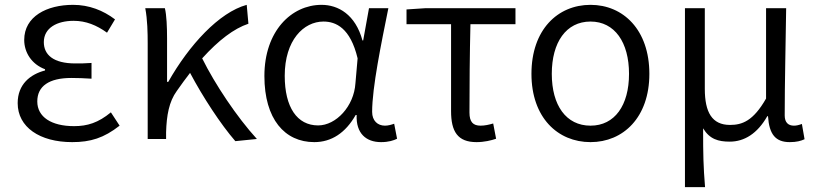

<svg xmlns="http://www.w3.org/2000/svg" viewBox="-20 -574 3376 793"><path d="M278 13C354 13 409 -4 474 -55L438 -110C386 -67 341 -53 286 -53C192 -53 134 -91 134 -155C134 -218 182 -252 275 -252C302 -252 326 -251 358 -249V-314C331 -312 313 -312 291 -312C200 -312 161 -348 161 -400C161 -459 216 -488 284 -488C335 -488 379 -470 422 -439L455 -494C406 -531 348 -554 282 -554C173 -554 80 -506 80 -409C80 -358 110 -309 166 -288V-283C105 -267 53 -226 53 -148C53 -49 144 13 278 13Z M952 9 1041 0C958 -91 868 -226 815 -333C883 -408 946 -456 1006 -476L999 -554C885 -523 761 -388 675 -236H670V-415C670 -462 668 -512 661 -540H580C589 -493 590 -438 590 -395V0H666V-28C668 -97 678 -154 710 -198C729 -225 747 -250 765 -273C818 -173 892 -60 952 9Z M1278 13C1349 13 1407 -25 1449 -99H1453C1450 -23 1492 13 1554 13C1585 13 1606 6 1620 -1L1608 -63C1597 -59 1583 -55 1570 -55C1540 -55 1517 -75 1517 -112C1517 -213 1555 -396 1584 -540H1504L1480 -407H1477C1448 -514 1377 -554 1308 -554C1184 -554 1072 -446 1072 -260C1072 -82 1156 13 1278 13ZM1294 -56C1207 -56 1156 -131 1156 -261C1156 -408 1234 -485 1316 -485C1367 -485 1427 -459 1457 -333L1448 -230C1442 -135 1368 -56 1294 -56Z M1948 13C1980 13 2009 6 2029 -1L2017 -64C2000 -59 1982 -55 1965 -55C1934 -55 1919 -70 1919 -109C1919 -224 1920 -348 1923 -474H2109V-540H1735L1659 -535V-474H1843V-115C1843 -31 1870 13 1948 13Z M2419 13C2554 13 2662 -89 2662 -269C2662 -451 2554 -554 2419 -554C2283 -554 2175 -451 2175 -269C2175 -89 2283 13 2419 13ZM2419 -55C2318 -55 2259 -139 2259 -269C2259 -399 2318 -485 2419 -485C2519 -485 2578 -399 2578 -269C2578 -139 2519 -55 2419 -55Z M2809 199H2892C2885 113 2884 66 2884 -44C2911 1 2947 11 2994 11C3054 11 3108 -22 3149 -94H3152C3157 -19 3183 13 3242 13C3270 13 3288 8 3303 1L3292 -62C3278 -57 3269 -55 3259 -55C3236 -55 3221 -68 3221 -97C3221 -234 3225 -391 3227 -540H3144V-167C3091 -74 3045 -58 2995 -58C2921 -58 2891 -110 2891 -207V-540H2809Z"/></svg>

Font: Noto Sans JP DemiLight
Style: Regular
Weight: 350
Designer: Ryoko NISHIZUKA 西塚涼子 (kana, bopomofo & ideographs); Paul D. Hunt (Latin, Greek & Cyrillic); Sandoll Communications 산돌커뮤니
Foundry: Adobe
Version: Version 2.004;hotconv 1.0.118;makeotfexe 2.5.65603